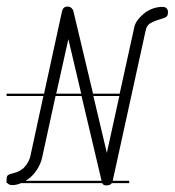

<svg xmlns="http://www.w3.org/2000/svg" viewBox="-20 -571 531 584"><path d="M204 -534 263 -286H344L388 -486Q390 -498 398 -509Q406 -520 417.5 -529.5Q429 -539 443.5 -544.5Q458 -550 474 -550Q491 -550 491 -533Q491 -521 482 -517.5Q473 -514 461 -510.5Q449 -507 437.5 -500.5Q426 -494 423 -478L323 -22V-21H373V-14H320Q319 -12 316 -10Q311 -7 303 -7Q294 -7 291 -14H44Q30 -8 18 -8Q7 -8 3 -14H0V-21V-25Q0 -35 4 -38Q8 -41 14.5 -42.5Q21 -44 30 -47Q39 -50 51 -59Q69 -77 73 -99L112 -279H0V-286H114L168 -534L170 -541Q174 -551 185 -551Q192 -551 197 -547Q200 -544 202 -541ZM228 -279H149L108 -91Q104 -74 95 -59Q86 -44 73 -32Q66 -26 58 -21H289ZM305 -106 343 -279H264ZM151 -286H227L188 -452Z"/></svg>

Font: Gruenewald VA 3. Klasse
Style: Regular
Weight: 400
Designer: Peter Wiegel
Foundry: Peter Wiegel, nach dem Schriftentwurf von Dr. H. Gr¸newald
Version: Version 0.007